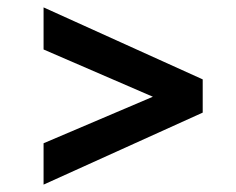

<svg xmlns="http://www.w3.org/2000/svg" viewBox="-20 -549 640 520"><path d="M98 -49V-161L394 -287L98 -415V-529L529 -334V-244Z"/></svg>

Font: Radio Canada Medium
Style: Regular
Weight: 500
Designer: Charles Daoud, Etienne Aubert Bonn, Alexandre Saumier Demers, Jacques Le Bailly
Foundry: Radio-Canada
Version: Version 2.104; ttfautohint (v1.8.4.7-5d5b);gftools[0.9.28.de